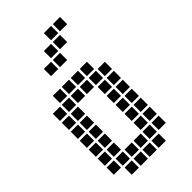

<svg xmlns="http://www.w3.org/2000/svg" viewBox="-203 -703 757 757"><g transform="rotate(-45 175.0 -325.0)"><path d="M5 -395V-355H45V-395ZM5 -345V-305H45V-345ZM5 -295V-255H45V-295ZM5 -245V-205H45V-245ZM5 -195V-155H45V-195ZM5 -145V-105H45V-145ZM5 -95V-55H45V-95ZM55 -445V-405H95V-445ZM55 -395V-355H95V-395ZM55 -345V-305H95V-345ZM55 -295V-255H95V-295ZM55 -245V-205H95V-245ZM55 -195V-155H95V-195ZM55 -145V-105H95V-145ZM55 -95V-55H95V-95ZM55 -45V-5H95V-45ZM105 -95V-55H145V-95ZM105 -45V-5H145V-45ZM155 -45V-5H195V-45ZM155 -95V-55H195V-95ZM105 -445V-405H145V-445ZM155 -445V-405H195V-445ZM205 -445V-405H245V-445ZM205 -395V-355H245V-395ZM205 -345V-305H245V-345ZM205 -295V-255H245V-295ZM205 -245V-205H245V-245ZM205 -195V-155H245V-195ZM205 -145V-105H245V-145ZM205 -95V-55H245V-95ZM205 -45V-5H245V-45ZM255 -395V-355H295V-395ZM255 -345V-305H295V-345ZM255 -295V-255H295V-295ZM255 -245V-205H295V-245ZM255 -195V-155H295V-195ZM255 -145V-105H295V-145ZM255 -95V-55H295V-95ZM155 -395V-355H195V-395ZM105 -395V-355H145V-395ZM105 -545V-505H145V-545ZM155 -595V-555H195V-595ZM205 -645V-605H245V-645ZM255 -645V-605H295V-645ZM205 -595V-555H245V-595ZM155 -545V-505H195V-545Z"/></g></svg>

Font: Nose Transport 13 Square
Style: Regular
Weight: 400
Designer: Nico Rohrbach
Foundry: Nose
Version: Version 1.400;Glyphs 3.2.3 (3260)